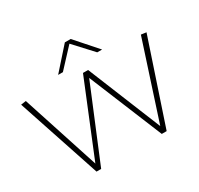

<svg xmlns="http://www.w3.org/2000/svg" viewBox="-188 -1165 1453 1399"><g transform="rotate(-30 538.5 -465.5)"><path d="M833 0H792L538 -618L282 0H243L11 -697L54 -703L265 -55L517 -672H560L811 -55L1022 -703L1066 -697ZM353 -750 514 -931H563L723 -750H682L538 -906L393 -750Z"/></g></svg>

Font: Georama Expanded ExtraLight
Style: Regular
Weight: 250
Width: 7
Designer: Jean-Baptiste Levee
Foundry: Production Type
Version: Version 1.001